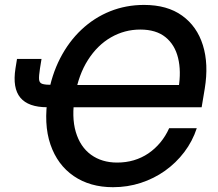

<svg xmlns="http://www.w3.org/2000/svg" viewBox="-20 -758 894 788"><path d="M443.8 10.3Q349.6 10.3 282.7 -35.4Q215.8 -81.1 187 -165Q158.2 -249 177.2 -364.7Q191.4 -449.7 226.8 -518.6Q262.2 -587.4 314.5 -636.5Q366.7 -685.5 431.9 -711.7Q497.1 -737.8 571.3 -737.8Q666.5 -737.8 727.5 -693.8Q788.6 -649.9 812.7 -572.5Q836.9 -495.1 820.3 -394L807.6 -317.9H250.5L265.1 -409.2H743.7L712.9 -397.5Q724.1 -465.8 710.9 -520Q697.8 -574.2 659.2 -605.5Q620.6 -636.7 555.7 -636.7Q491.2 -636.7 435.5 -604.7Q379.9 -572.8 341.1 -512Q302.2 -451.2 287.6 -364.7Q272.9 -277.8 291 -216.6Q309.1 -155.3 353.5 -123Q397.9 -90.8 460.9 -90.8Q497.1 -90.8 529.3 -100.3Q561.5 -109.9 588.9 -128.4Q616.2 -147 637.9 -173.1Q659.7 -199.2 674.3 -231.9H787.6Q770 -178.2 736.3 -133.8Q702.6 -89.4 657.2 -57.1Q611.8 -24.9 557.6 -7.3Q503.4 10.3 443.8 10.3ZM49.8 -516.1H150.4L144 -476.6Q139.2 -445.8 140.4 -431.6Q141.6 -417.5 154.1 -413.6Q166.5 -409.7 194.3 -409.7H221.7L206.1 -317.9H173.8Q96.2 -317.9 63.5 -357.2Q30.8 -396.5 43.5 -477.1Z"/></svg>

Font: Inter 18pt Medium
Style: Italic
Weight: 500
Italic angle: -9.3988°
Designer: Rasmus Andersson
Foundry: rsms
Version: Version 4.001;git-66647c0bb